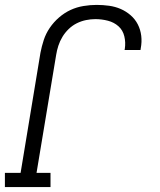

<svg xmlns="http://www.w3.org/2000/svg" viewBox="-33 -763 653 783"><path d="M173 0H-13V-58H51L132 -548Q137 -574 145.5 -600Q154 -626 170 -649.5Q186 -673 208 -692Q230 -711 255 -722.5Q280 -734 307.5 -738.5Q335 -743 361 -743Q387 -743 412 -739.5Q437 -736 459 -726.5Q481 -717 499.5 -701Q518 -685 529 -663.5Q540 -642 543 -617Q546 -592 541 -566L540 -559H475L476 -564Q480 -590 474 -615Q468 -640 450 -656Q432 -672 407 -678.5Q382 -685 356 -685Q337 -685 317.5 -681Q298 -677 280 -668Q262 -659 247 -644.5Q232 -630 221.5 -612.5Q211 -595 205 -576.5Q199 -558 196 -539L116 -58H173Z"/></svg>

Font: Iosevka HT Light Extended
Style: Italic
Weight: 300
Width: 7
Italic angle: -9°
Monospace: yes
Designer: Belleve Invis
Foundry: Belleve Invis
Version: Version 32.3.0; ttfautohint (v1.8.4)